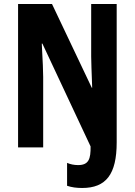

<svg xmlns="http://www.w3.org/2000/svg" viewBox="-20 -734 670 956"><path d="M389 202C508 202 561 134 561 -25V-714H434V-453C434 -431 436 -379 439 -297H437L239 -714H70V0H195V-351C195 -372 193 -431 188 -517H191L431 -5C432 57 422 88 369 88C349 88 330 84 314 77V191C337 199 362 202 389 202Z"/></svg>

Font: Noto Sans Malayalam ExtraCondensed
Style: Bold
Weight: 700
Width: 2
Designer: Jelle Bosma - Monotype Design Team
Foundry: Monotype Imaging Inc.
Version: Version 2.104